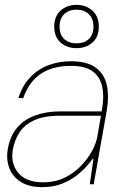

<svg xmlns="http://www.w3.org/2000/svg" viewBox="-20 -761 499 793"><path d="M154 12Q100 12 65.5 -10Q31 -32 18 -68Q5 -104 12 -145Q22 -200 51 -234Q80 -268 126 -284.5Q172 -301 230 -301H400Q411 -359 402.5 -401Q394 -443 363 -466Q332 -489 274 -489Q198 -489 149 -456.5Q100 -424 76 -356H56Q73 -409 105.5 -442.5Q138 -476 181 -492Q224 -508 272 -508Q341 -508 376.5 -481Q412 -454 421.5 -408Q431 -362 421 -305L367 0H351L366 -105H363Q357 -97 341 -78Q325 -59 299.5 -38.5Q274 -18 238 -3Q202 12 154 12ZM159 -8Q207 -8 245.5 -26.5Q284 -45 312.5 -74Q341 -103 359 -135.5Q377 -168 382 -197L397 -283H227Q161 -283 120.5 -264Q80 -245 60 -213.5Q40 -182 33 -143Q23 -86 55.5 -47Q88 -8 159 -8ZM296 -562Q257 -562 230.5 -585Q204 -608 204 -651Q204 -694 230.5 -717.5Q257 -741 296 -741Q335 -741 361.5 -717.5Q388 -694 388 -651Q388 -608 361.5 -585Q335 -562 296 -562ZM296 -582Q328 -582 347 -600Q366 -618 366 -651Q366 -684 347 -702.5Q328 -721 296 -721Q264 -721 245 -702.5Q226 -684 226 -651Q226 -618 245 -600Q264 -582 296 -582Z"/></svg>

Font: DM Sans 36pt Thin
Style: Italic
Weight: 250
Italic angle: -10°
Designer: Colophon Foundry, Jonny Pinhorn
Foundry: Colophon Foundry
Version: Version 4.004;gftools[0.9.30]